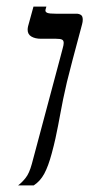

<svg xmlns="http://www.w3.org/2000/svg" viewBox="-20 -560 270 580"><path d="M136.2 -96.2Q126 -58.1 113.8 -35.4Q101.6 -12.7 82 0H34.7Q45.9 -8.3 57.1 -22.2Q68.4 -36.1 76.2 -64.9L162.6 -388.2Q166.5 -403.8 169.4 -414.1Q172.4 -424.3 172.4 -430.2Q172.4 -438 167.2 -440.4Q162.1 -442.9 149.4 -442.9H104Q86.4 -442.9 75 -449.5Q63.5 -456.1 63.5 -470.2Q63.5 -475.1 64.9 -481L81.1 -540H120.1L117.7 -531.7Q117.2 -530.8 117.2 -528.3Q117.2 -523.4 123.3 -521Q129.4 -518.6 147.9 -518.6H210.9Q218.3 -518.6 224.1 -515.1Q230 -511.7 230 -500.5Q230 -494.1 228 -486.8L199.2 -378.9Q189 -340.8 182.1 -312Q175.3 -283.2 170.7 -260.3Q166 -237.3 162.6 -218.3Q159.2 -199.2 155.5 -180.7Q151.9 -162.1 147.5 -141.8Q143.1 -121.6 136.2 -96.2Z"/></svg>

Font: Arian AMU Serif
Style: Italic
Weight: 400
Italic angle: -15°
Designer: Ruben Hakobyan (Tarumian)
Foundry: Ruben Hakobyan (Tarumian)
Version: Version 1.002